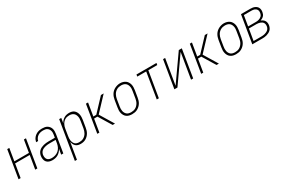

<svg xmlns="http://www.w3.org/2000/svg" viewBox="121 -1768 4758 3201"><g transform="rotate(-30 2500.0 -168.0)"><path d="M13 0 101 -530H141L102 -294H383L422 -530H462L375 0H334L377 -258H96L53 0Z M664 8Q632 8 602 -2Q572 -12 553.5 -35Q535 -58 530 -89.5Q525 -121 530 -153Q534 -177 545 -200Q556 -223 575 -240.5Q594 -258 617.5 -269Q641 -280 665 -286Q689 -292 713 -294.5Q737 -297 761 -297H883L892 -349Q895 -368 895.5 -388Q896 -408 890.5 -426Q885 -444 874 -459Q863 -474 847.5 -484Q832 -494 813 -497.5Q794 -501 774 -501Q749 -501 723 -495.5Q697 -490 674 -475Q651 -460 635.5 -437Q620 -414 615 -389H575Q580 -411 589 -431.5Q598 -452 613 -470Q628 -488 647 -501.5Q666 -515 687.5 -523.5Q709 -532 730.5 -535Q752 -538 774 -538Q800 -538 825 -533.5Q850 -529 870.5 -516.5Q891 -504 906 -485Q921 -466 928 -443Q935 -420 935 -394Q935 -368 931 -343L875 0H834L851 -102Q837 -77 817 -55Q797 -33 772 -18.5Q747 -4 719 2Q691 8 664 8ZM673 -29Q706 -29 740.5 -39.5Q775 -50 802.5 -73.5Q830 -97 845.5 -129.5Q861 -162 867 -196L877 -260H761Q742 -260 722.5 -258.5Q703 -257 683.5 -252.5Q664 -248 645 -240.5Q626 -233 609.5 -220Q593 -207 583.5 -188.5Q574 -170 570 -151Q567 -127 570.5 -103Q574 -79 588 -61Q602 -43 625 -36Q648 -29 673 -29Z M979 205 1101 -530H1141L1126 -437Q1138 -460 1156.5 -480Q1175 -500 1197.5 -513.5Q1220 -527 1245.5 -532.5Q1271 -538 1296 -538Q1322 -538 1347.5 -531Q1373 -524 1391.5 -507.5Q1410 -491 1421.5 -468.5Q1433 -446 1437.5 -420.5Q1442 -395 1440.5 -368Q1439 -341 1435 -315L1413 -185Q1409 -160 1401.5 -135.5Q1394 -111 1380.5 -88.5Q1367 -66 1348 -47Q1329 -28 1305.5 -15Q1282 -2 1257 3Q1232 8 1207 8Q1181 8 1156.5 1Q1132 -6 1114 -22.5Q1096 -39 1085.5 -62Q1075 -85 1071 -110L1019 205ZM1200 -29Q1221 -29 1242 -33Q1263 -37 1282.5 -47.5Q1302 -58 1318.5 -74.5Q1335 -91 1346 -110Q1357 -129 1363.5 -149.5Q1370 -170 1374 -191L1395 -321Q1399 -343 1400 -365Q1401 -387 1396.5 -407.5Q1392 -428 1382.5 -446.5Q1373 -465 1356.5 -477.5Q1340 -490 1319.5 -495.5Q1299 -501 1277 -501Q1257 -501 1236 -497Q1215 -493 1196.5 -482.5Q1178 -472 1162.5 -456Q1147 -440 1136.5 -421.5Q1126 -403 1119.5 -383.5Q1113 -364 1110 -343L1089 -213Q1085 -191 1084 -169Q1083 -147 1086 -126.5Q1089 -106 1098 -87Q1107 -68 1122 -54Q1137 -40 1157.5 -34.5Q1178 -29 1200 -29Z M1529 0 1616 -530H1657L1616 -283H1673L1905 -530H1958L1709 -265L1870 0H1825L1794 -50L1674 -247H1610L1569 0Z M2198 8Q2171 8 2144 2Q2117 -4 2095.5 -19.5Q2074 -35 2060.5 -57.5Q2047 -80 2040.5 -106Q2034 -132 2035 -160Q2036 -188 2041 -215L2062 -345Q2066 -371 2074.5 -396Q2083 -421 2097 -444Q2111 -467 2131.5 -485.5Q2152 -504 2176 -516Q2200 -528 2225.5 -534.5Q2251 -541 2277 -541Q2304 -541 2331 -533.5Q2358 -526 2379 -511Q2400 -496 2414 -473.5Q2428 -451 2434.5 -425Q2441 -399 2440 -370.5Q2439 -342 2435 -315L2413 -185Q2409 -159 2401 -134Q2393 -109 2378.5 -86Q2364 -63 2343.5 -44.5Q2323 -26 2299 -13.5Q2275 -1 2249 3.5Q2223 8 2198 8ZM2199 -29Q2220 -29 2241.5 -33Q2263 -37 2282.5 -47.5Q2302 -58 2318 -74Q2334 -90 2345.5 -109Q2357 -128 2363.5 -149Q2370 -170 2374 -191L2395 -321Q2399 -343 2400 -365Q2401 -387 2396.5 -408Q2392 -429 2382 -447.5Q2372 -466 2355 -478.5Q2338 -491 2317 -496Q2296 -501 2274 -501Q2253 -501 2232 -496.5Q2211 -492 2191.5 -481.5Q2172 -471 2156 -455Q2140 -439 2129 -420Q2118 -401 2111.5 -380.5Q2105 -360 2101 -339L2080 -209Q2076 -187 2075.5 -165Q2075 -143 2079 -122.5Q2083 -102 2093 -83.5Q2103 -65 2119 -52Q2135 -39 2156 -34Q2177 -29 2199 -29Z M2674 0 2755 -493H2583L2589 -530H2974L2968 -493H2796L2714 0Z M3013 0 3101 -530H3141L3060 -41L3404 -530H3462L3375 0H3334L3415 -489L3072 0Z M3529 0 3616 -530H3657L3616 -283H3673L3905 -530H3958L3709 -265L3870 0H3825L3794 -50L3674 -247H3610L3569 0Z M4198 8Q4171 8 4144 2Q4117 -4 4095.5 -19.5Q4074 -35 4060.5 -57.5Q4047 -80 4040.5 -106Q4034 -132 4035 -160Q4036 -188 4041 -215L4062 -345Q4066 -371 4074.5 -396Q4083 -421 4097 -444Q4111 -467 4131.5 -485.5Q4152 -504 4176 -516Q4200 -528 4225.5 -534.5Q4251 -541 4277 -541Q4304 -541 4331 -533.5Q4358 -526 4379 -511Q4400 -496 4414 -473.5Q4428 -451 4434.5 -425Q4441 -399 4440 -370.5Q4439 -342 4435 -315L4413 -185Q4409 -159 4401 -134Q4393 -109 4378.5 -86Q4364 -63 4343.5 -44.5Q4323 -26 4299 -13.5Q4275 -1 4249 3.5Q4223 8 4198 8ZM4199 -29Q4220 -29 4241.5 -33Q4263 -37 4282.5 -47.5Q4302 -58 4318 -74Q4334 -90 4345.5 -109Q4357 -128 4363.5 -149Q4370 -170 4374 -191L4395 -321Q4399 -343 4400 -365Q4401 -387 4396.5 -408Q4392 -429 4382 -447.5Q4372 -466 4355 -478.5Q4338 -491 4317 -496Q4296 -501 4274 -501Q4253 -501 4232 -496.5Q4211 -492 4191.5 -481.5Q4172 -471 4156 -455Q4140 -439 4129 -420Q4118 -401 4111.5 -380.5Q4105 -360 4101 -339L4080 -209Q4076 -187 4075.5 -165Q4075 -143 4079 -122.5Q4083 -102 4093 -83.5Q4103 -65 4119 -52Q4135 -39 4156 -34Q4177 -29 4199 -29Z M4513 0 4601 -530H4780Q4801 -530 4822 -527Q4843 -524 4861.5 -516Q4880 -508 4895.5 -495Q4911 -482 4919.5 -464Q4928 -446 4930 -424.5Q4932 -403 4928 -382Q4925 -364 4918 -346Q4911 -328 4897.5 -314Q4884 -300 4867 -290Q4850 -280 4831 -274Q4852 -266 4870 -253.5Q4888 -241 4899.5 -222Q4911 -203 4914 -180Q4917 -157 4913 -134Q4909 -112 4899.5 -91Q4890 -70 4873 -54Q4856 -38 4835 -27.5Q4814 -17 4792 -10.5Q4770 -4 4748.5 -2Q4727 0 4705 0ZM4602 -293H4749Q4763 -293 4778 -294.5Q4793 -296 4808 -300.5Q4823 -305 4837 -312.5Q4851 -320 4862.5 -331.5Q4874 -343 4880 -357.5Q4886 -372 4889 -387Q4891 -402 4890 -417.5Q4889 -433 4882 -446Q4875 -459 4864 -468.5Q4853 -478 4839.5 -483.5Q4826 -489 4810.5 -491Q4795 -493 4780 -493H4635ZM4559 -37H4705Q4722 -37 4739.5 -38.5Q4757 -40 4774.5 -44.5Q4792 -49 4809 -57Q4826 -65 4840 -77Q4854 -89 4862.5 -106Q4871 -123 4873 -140Q4876 -158 4873.5 -175.5Q4871 -193 4862 -207.5Q4853 -222 4839 -231.5Q4825 -241 4809 -246.5Q4793 -252 4775 -254.5Q4757 -257 4739 -257H4596Z"/></g></svg>

Font: Iosevka Curly XLtObl
Style: Regular
Weight: 200
Italic angle: -9°
Monospace: yes
Designer: Belleve Invis
Foundry: Belleve Invis
Version: Version 11.1.0; ttfautohint (v1.8.3)